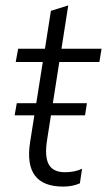

<svg xmlns="http://www.w3.org/2000/svg" viewBox="-20 -681 395 709"><path d="M213 8Q66 8 91 -155L138 -452H38L47 -501H146L168 -641L232 -661L207 -501H355L347 -452H199L154 -165Q144 -103 160 -74Q176 -45 220 -45Q239 -45 255 -48.5Q271 -52 283 -58L275 -4Q261 2 246 5Q231 8 213 8ZM34 -255 42 -300H301L294 -255Z"/></svg>

Font: Mulish Light
Style: Italic
Weight: 300
Italic angle: -9°
Designer: Vernon Adams
Foundry: Vernon Adams
Version: Version 3.603; ttfautohint (v1.8.3)